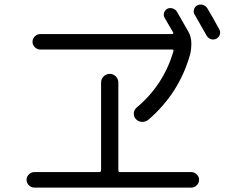

<svg xmlns="http://www.w3.org/2000/svg" viewBox="-20 -851 1040 868"><path d="M972 -717Q978 -706 973.5 -694Q969 -682 958 -676Q946 -670 933.5 -674Q921 -678 914 -690Q894 -726 860 -785Q853 -796 857 -808.5Q861 -821 872 -827Q884 -833 897 -829Q910 -825 917 -814Q943 -771 972 -717ZM135 -3Q121 -3 110.5 -13.5Q100 -24 100 -38Q100 -52 110.5 -62.5Q121 -73 135 -73H428Q437 -73 437 -82V-478Q437 -494 448.5 -505.5Q460 -517 476 -517Q492 -517 503.5 -505.5Q515 -494 515 -478V-82Q515 -73 524 -73H845Q859 -73 869.5 -62.5Q880 -52 880 -38Q880 -24 869.5 -13.5Q859 -3 845 -3ZM598 -365Q719 -466 764 -619Q766 -627 758 -627H162Q148 -627 137.5 -637.5Q127 -648 127 -662Q127 -676 137.5 -686.5Q148 -697 162 -697H758Q761 -697 762.5 -699.5Q764 -702 763 -704Q746 -734 725 -769Q718 -780 721.5 -792.5Q725 -805 736 -811Q747 -817 760 -813Q773 -809 780 -798Q804 -757 832 -707Q845 -684 845 -654Q845 -624 838 -600Q788 -427 650 -309Q637 -299 621 -300Q605 -301 594 -313Q584 -324 585 -339.5Q586 -355 598 -365Z"/></svg>

Font: Rounded Mplus 1c
Style: Regular
Weight: 400
Version: Version 1.059.20150529